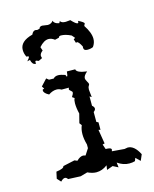

<svg xmlns="http://www.w3.org/2000/svg" viewBox="-104 -733 651 811"><g transform="rotate(-15 222.0 -327.0)"><path d="M313 8.8 290 -2.9 263.2 6.8 266.1 -12.7Q243.2 4.9 217.8 4.9Q200.7 4.9 179.7 -4.9L148.4 3.9L94.2 1.5Q88.9 -6.8 82 -6.8Q73.7 -6.8 63.5 4.4L48.3 -12.2L54.7 -41.5Q88.9 -45.9 88.9 -56.6L140.6 -67.9L152.3 -63Q167.5 -78.1 181.2 -78.1L191.4 -75.7L209 -103V-119.1Q201.7 -144.5 201.7 -165.5Q201.7 -186.5 209 -203.6L201.2 -213.9L211.4 -253.9Q205.1 -279.3 205.1 -299.8Q205.1 -314.5 209.5 -321.8L199.7 -328.6Q208 -341.3 208 -347.2Q208 -351.1 201.7 -355.7Q195.3 -360.4 195.3 -364.3L197.3 -370.6H165.5Q155.8 -376.5 144.5 -376.5Q127.4 -376.5 109.4 -364.3Q87.9 -375.5 87.9 -387.2L88.4 -391.1L95.7 -394L88.4 -404.8L114.7 -433.1L125 -424.8L145.5 -424.3Q152.8 -433.1 167 -433.1Q177.7 -433.1 197.3 -426.3Q199.7 -418 201.7 -418Q205.1 -418 207 -439L243.2 -438.5Q244.6 -422.9 289.6 -417Q272.5 -402.8 272.5 -391.1Q272.5 -385.7 278.1 -376.2Q283.7 -366.7 283.7 -363.3Q283.7 -360.8 280.3 -355.7Q276.9 -350.6 276.9 -339.8L280.3 -307.1L272 -312.5V-271.5Q280.8 -264.2 280.8 -257.3Q280.8 -250.5 272 -244.1V-200.7L280.3 -196.8V-164.1L272 -166L282.2 -104L272.9 -101.6L280.3 -80.1Q305.2 -80.1 305.2 -70.8L303.2 -64L357.4 -59.6L371.6 -62Q400.4 -62 421.9 -19.5L410.6 6.8L391.6 -11.7L386.7 1.5Q376 4.9 361.8 4.9Q335.4 4.9 310.5 -12.7ZM314.9 -504.9Q298.8 -504.9 298.8 -518.1L299.3 -523.4Q287.1 -547.4 279.3 -547.4L275.4 -545.4L270 -562.5L277.3 -566.9L266.1 -580.1Q241.2 -592.3 222.2 -592.3Q212.4 -592.3 211.4 -585.4L193.4 -581.1Q180.2 -591.3 167 -591.3Q147 -591.3 125.5 -566.9L130.9 -550.8Q117.7 -541 117.7 -530.3L120.1 -520.5L104 -512.7L93.3 -516.6Q88.9 -516.6 88.9 -511.2L89.8 -504.4H87.4Q73.7 -504.4 68.8 -526.4L56.6 -523.4Q67.9 -536.1 67.9 -540Q67.9 -543.5 61.5 -543.5H58.1Q50.3 -558.6 50.3 -574.7Q50.3 -612.3 106.4 -627Q112.8 -642.1 124 -642.1L131.3 -640.6L142.1 -643.1Q144.5 -652.8 156.2 -652.8L180.2 -649.4Q195.3 -649.4 204.1 -661.6Q207 -647.9 228.5 -644L233.4 -652.3Q237.8 -642.6 256.8 -642.6L276.9 -644.5Q296.4 -623.5 303.7 -623.5Q307.6 -623.5 307.6 -629.9V-633.3Q331.1 -621.6 332.5 -615.7L327.6 -605.5Q351.1 -570.3 351.1 -543.5Q351.1 -525.4 339.8 -509.8Q329.6 -504.9 314.9 -504.9Z"/></g></svg>

Font: Truetypewriter PolyglOTT
Style: Regular
Weight: 400
Designer: Sergey Beatoff a.k.a. Sam_T
Version: Version 3.76